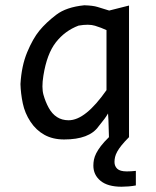

<svg xmlns="http://www.w3.org/2000/svg" viewBox="-20 -520 590 728"><path d="M144.5 -232.9Q137.2 -187.5 144.8 -160.6Q152.3 -133.8 164.8 -111.1Q177.2 -88.4 196 -76.2Q214.8 -64 240.2 -64Q272.5 -64 308.3 -92.8Q344.2 -121.6 383.8 -178.2V-405.8Q364.3 -415 340.3 -422.4Q316.4 -429.7 277.8 -422.9Q226.1 -403.3 191.9 -359.6Q157.7 -315.9 144.5 -232.9ZM469.2 0Q451.7 17.6 440.9 31Q430.2 44.4 424.3 55.2Q418.5 65.9 416.3 75.4Q414.1 85 414.1 94.2Q414.1 109.9 424.6 119.9Q435.1 129.9 460.9 129.9Q467.8 129.9 477.3 129.4Q486.8 128.9 495.1 127.9V183.1Q482.9 185.5 468 186.8Q453.1 188 440.9 188Q388.2 188 361.1 165.5Q334 143.1 334 107.9Q334 96.7 336.2 85.4Q338.4 74.2 344.7 61.5Q351.1 48.8 362.5 33.7Q374 18.6 393.1 0L391.1 -65.9L389.6 -89.8Q379.9 -72.3 353.5 -40.5Q318.8 8.8 223.1 8.8Q180.2 8.8 148.4 -8.8Q116.7 -26.4 95.5 -58.6Q74.2 -90.8 66.4 -128.2Q58.6 -165.5 57.6 -201.2Q61.5 -270 83 -321.8Q104.5 -373.5 129.6 -404.1Q154.8 -434.6 193.1 -463.9Q231.4 -493.2 299.8 -500Q332.5 -499 349.6 -493.7Q366.7 -488.3 394 -480L469.2 -499Z"/></svg>

Font: Code New Roman
Style: Regular
Weight: 400
Monospace: yes
Designer: Sam Radian
Foundry: Code New Roman
Version: Version 2.00 November 29, 2014